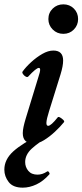

<svg xmlns="http://www.w3.org/2000/svg" viewBox="-54 -649 380 885"><path d="M238 -493Q209 -493 189 -513Q169 -533 169 -561Q169 -590 189 -609.5Q209 -629 238 -629Q267 -629 286.5 -609.5Q306 -590 306 -561Q306 -533 286.5 -513Q267 -493 238 -493ZM102 13Q51 13 51 -35Q51 -48 54.5 -64.5Q58 -81 64 -101L123 -294Q131 -318 131 -327Q131 -336 125 -336Q113 -336 76 -296Q72 -292 64.5 -296Q57 -300 52 -307.5Q47 -315 50 -319Q65 -340 89.5 -362.5Q114 -385 141 -400.5Q168 -416 192 -416Q237 -416 237 -370Q237 -345 225 -306L172 -136Q161 -101 160 -85Q159 -69 168 -69Q181 -69 212 -108Q215 -112 223 -107.5Q231 -103 237.5 -96.5Q244 -90 241 -86Q224 -65 199.5 -42Q175 -19 149 -3Q123 13 102 13ZM51 216Q6 216 -14 190Q-34 164 -34 133Q-34 86 7.5 48.5Q49 11 132 -29H184Q123 8 92.5 36Q62 64 62 98Q62 121 76.5 138.5Q91 156 119 156Q130 156 141 152.5Q152 149 164 141Q168 139 172 145Q176 151 174 154Q146 186 114 201Q82 216 51 216Z"/></svg>

Font: Junicode
Style: Bold Italic
Weight: 700
Italic angle: -11°
Designer: Peter S. Baker
Version: Version 2.100; ttfautohint (v1.8.4)